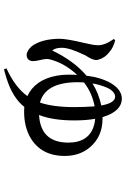

<svg xmlns="http://www.w3.org/2000/svg" viewBox="160 -766 679 1040"><g transform="rotate(90 500.0 -245.5)"><path d="M602.5 -117.2Q730.5 -124 749 -236.3Q752 -254.9 752 -274.4Q752 -388.7 657.2 -415Q640.6 -419.9 623 -420.9Q631.8 -372.1 631.8 -307.6Q631.8 -192.4 602.5 -117.2ZM424.8 -324.2Q425.8 -150.4 535.2 -122.1Q559.6 -194.3 559.6 -306.6Q559.6 -360.4 555.7 -418Q484.4 -405.3 425.8 -360.4Q424.8 -347.7 424.8 -324.2ZM431.6 -406.2 432.6 -407.2Q486.3 -440.4 550.8 -454.1Q538.1 -528.3 502.9 -529.3Q473.6 -527.3 454.1 -484.4Q436.5 -441.4 431.6 -406.2ZM614.3 -460.9H622.1Q719.7 -460.9 777.3 -392.6Q824.2 -336.9 824.2 -256.8Q824.2 -127 723.6 -69.3Q665 -36.1 584 -36.1Q566.4 -36.1 558.6 -37.1Q508.8 26.4 402.3 59.6Q379.9 66.4 355.5 73.2L349.6 59.6Q452.1 12.7 500 -53.7Q411.1 -95.7 389.6 -211.9Q383.8 -243.2 383.8 -277.3Q383.8 -309.6 384.8 -323.2Q326.2 -259.8 304.7 -188.5Q298.8 -169.9 298.8 -158.2Q298.8 -146.5 307.6 -109.4Q310.5 -95.7 310.5 -83Q308.6 -50.8 277.3 -49.8Q252.9 -50.8 228.5 -79.1Q190.4 -132.8 189.5 -227.5Q189.5 -267.6 212.9 -365.2Q224.6 -413.1 224.6 -436.5Q224.6 -474.6 190.4 -522.5L198.2 -529.3Q237.3 -519.5 261.7 -498Q293.9 -472.7 302.7 -438.5Q304.7 -431.6 304.7 -426.8Q304.7 -407.2 283.2 -374Q279.3 -367.2 277.3 -363.3Q238.3 -282.2 238.3 -241.2Q238.3 -205.1 252.9 -188.5Q310.5 -307.6 389.6 -374Q398.4 -450.2 429.7 -505.9Q464.8 -564.5 512.7 -565.4Q582 -565.4 613.3 -462.9Q614.3 -461.9 614.3 -460.9Z"/></g></svg>

Font: GenYoMin JP SemiBold
Style: Regular
Weight: 600
Version: Version 1.001;PS 1;hotconv 16.6.51;makeotf.lib2.5.65220 DEVE